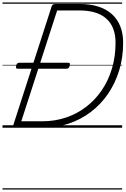

<svg xmlns="http://www.w3.org/2000/svg" viewBox="-20 -1026 1009 1542"><path d="M107 0Q80 0 86 -19L395 -975Q398 -985 405 -989.5Q412 -994 428 -994H621Q704 -994 768.5 -973.5Q833 -953 877.5 -913.5Q922 -874 945.5 -816Q969 -758 969 -683Q969 -564 937 -460Q905 -356 847 -271.5Q789 -187 708.5 -126Q628 -65 529.5 -32.5Q431 0 320 0ZM151 -52H320Q420 -52 508.5 -81.5Q597 -111 670 -166.5Q743 -222 796.5 -300Q850 -378 879 -475Q908 -572 908 -683Q908 -748 888.5 -797Q869 -846 831.5 -878.5Q794 -911 740.5 -926.5Q687 -942 619 -942H439ZM123 -474Q111 -474 109 -481Q107 -488 110 -499Q112 -509 117.5 -515.5Q123 -522 136 -522H526Q540 -522 541 -515Q542 -508 540 -498Q537 -487 531.5 -480.5Q526 -474 514 -474ZM0 486H961V496H0ZM0 -20H961V0H0ZM0 -505H961V-500H0ZM0 -1006H961V-996H0Z"/></svg>

Font: Playwrite CA Guides
Style: Regular
Weight: 400
Designer: Veronika Burian, José Scaglione
Foundry: TypeTogether
Version: Version 1.003